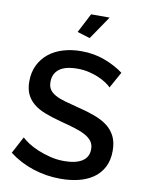

<svg xmlns="http://www.w3.org/2000/svg" viewBox="-100 -996 810 1072"><g transform="rotate(10 305.5 -460.0)"><path d="M343 -795 271 -817 328 -927H433ZM500 -543Q490 -554 471 -566.5Q452 -579 426.5 -590Q401 -601 370.5 -608Q340 -615 308 -615Q237 -615 203.5 -589Q170 -563 170 -517Q170 -491 180.5 -474.5Q191 -458 213 -445.5Q235 -433 268 -423.5Q301 -414 345 -403Q399 -390 442.5 -374Q486 -358 516 -335Q546 -312 562.5 -278.5Q579 -245 579 -197Q579 -143 558.5 -104Q538 -65 502.5 -40.5Q467 -16 420 -4.5Q373 7 319 7Q238 7 162.5 -17.5Q87 -42 26 -89L77 -185Q90 -172 114.5 -156Q139 -140 171.5 -126.5Q204 -113 242 -103.5Q280 -94 321 -94Q387 -94 423 -117Q459 -140 459 -185Q459 -212 445.5 -230Q432 -248 407 -261.5Q382 -275 346 -286Q310 -297 264 -309Q211 -323 171.5 -338.5Q132 -354 106 -376Q80 -398 66.5 -427.5Q53 -457 53 -499Q53 -551 73 -591.5Q93 -632 127.5 -659.5Q162 -687 209 -701Q256 -715 311 -715Q383 -715 444 -692Q505 -669 551 -635Z"/></g></svg>

Font: IngvarSans
Style: Regular
Weight: 600
Version: Version 3.000